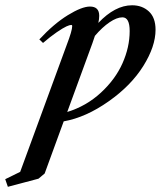

<svg xmlns="http://www.w3.org/2000/svg" viewBox="-127 -450 619 739"><path d="M-96.7 269 -106.9 239.7 -49.3 211.4 129.9 -277.3Q150.9 -332 150.9 -349.6Q150.9 -354 147 -354Q141.1 -354 128.7 -348.4Q116.2 -342.8 91.8 -326.2Q67.4 -309.6 38.6 -284.7L24.4 -298.3Q80.1 -358.4 134 -391.6Q188 -424.8 219.2 -424.8Q254.9 -424.8 254.9 -389.2Q254.9 -377 251.5 -361.8Q315.9 -429.7 381.3 -429.7Q420.4 -429.7 446 -406Q471.7 -382.3 471.7 -335.4Q471.7 -271.5 424.6 -196Q377.4 -120.6 292 -60.5Q203.6 2 118.2 17.1L44.9 217.8L21 237.8ZM228.5 -283.2 131.8 -19Q205.1 -41.5 261 -93Q316.9 -144.5 344.5 -206.5Q372.1 -268.6 372.1 -330.6Q372.1 -383.3 344.2 -383.3Q322.8 -383.3 294.7 -364.3Q266.6 -345.2 238.3 -312Q235.4 -302.7 228.5 -283.2Z"/></svg>

Font: Elstob 18pt SemiBold
Style: Italic
Weight: 600
Italic angle: -20°
Designer: Peter S. Baker
Version: Version 1.015